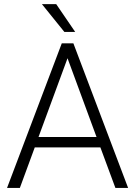

<svg xmlns="http://www.w3.org/2000/svg" viewBox="-20 -924 665 944"><path d="M473.6 -199.2H150.9L77.6 0H14.6L283.7 -710.9H340.8L609.9 0H547.4ZM169.4 -250.5H454.6L312 -637.7ZM349.6 -767.1H296.4L186 -903.8H256.3Z"/></svg>

Font: Roboto-Light
Style: Regular
Weight: 300
Designer: Google
Version: Version 2.137; 2017